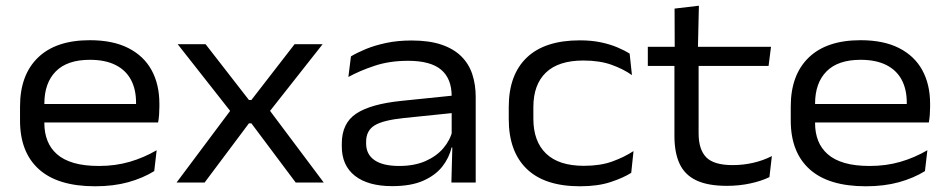

<svg xmlns="http://www.w3.org/2000/svg" viewBox="-20 -638 3317 671"><path d="M312.5 13Q182 13 116 -46.5Q50 -106 50 -216.5V-266Q50 -376 112.8 -436.8Q175.5 -497.5 294 -497.5Q374.5 -497.5 428.5 -470Q482.5 -442.5 509.8 -392.8Q537 -343 537 -275.5V-265Q537 -251.5 536 -237.2Q535 -223 532.5 -210H453.5Q454.5 -228 455 -245.8Q455.5 -263.5 455.5 -279Q455.5 -326 437.5 -359.5Q419.5 -393 383.5 -411Q347.5 -429 294 -429Q215 -429 175 -388.5Q135 -348 135 -275.5V-248.5V-238.5V-207.5Q135 -174 145.8 -146.5Q156.5 -119 179.2 -99Q202 -79 238.2 -68.5Q274.5 -58 326 -58Q383.5 -58 433.2 -72.5Q483 -87 527.5 -113L519 -40Q479.5 -15.5 428 -1.2Q376.5 13 312.5 13ZM92 -210V-274.5H515.5V-210Z M597 0 792.5 -261.5V-240L601 -483.5H698.5L850 -288.5H858.5L1009.5 -483.5H1107.5L915.5 -240V-261.5L1111.5 0H1013.5L858.5 -207H850L695 0Z M1557.5 0 1561 -131 1558.5 -146.5V-280V-301.5Q1558.5 -363 1521.8 -394.2Q1485 -425.5 1406 -425.5Q1341.5 -425.5 1289.5 -408.2Q1237.5 -391 1197.5 -369L1206.5 -441Q1228 -454 1259 -466.8Q1290 -479.5 1330 -488Q1370 -496.5 1418.5 -496.5Q1480 -496.5 1522.8 -482Q1565.5 -467.5 1592 -441.2Q1618.5 -415 1630.5 -378.8Q1642.5 -342.5 1642.5 -299V0ZM1350.5 12.5Q1266.5 12.5 1220.5 -23.5Q1174.5 -59.5 1174.5 -126.5V-136Q1174.5 -207.5 1225 -241Q1275.5 -274.5 1383 -285.5L1568.5 -304.5L1571.5 -244L1391.5 -225.5Q1319 -218 1289.2 -199.8Q1259.5 -181.5 1259.5 -142.5V-136.5Q1259.5 -98.5 1289 -78.2Q1318.5 -58 1375 -58Q1428 -58 1466.8 -75Q1505.5 -92 1529.5 -120.2Q1553.5 -148.5 1561.5 -182.5L1574.5 -122.5H1558Q1550 -87 1526 -56.2Q1502 -25.5 1459.2 -6.5Q1416.5 12.5 1350.5 12.5Z M2007 13Q1883.5 13 1820.8 -47.8Q1758 -108.5 1758 -221.5V-264.5Q1758 -376.5 1821 -436.8Q1884 -497 2006.5 -497Q2047.5 -497 2080.2 -490Q2113 -483 2138.2 -472.2Q2163.5 -461.5 2180.5 -450.5L2188.5 -375.5Q2159 -396.5 2117.5 -411.5Q2076 -426.5 2018.5 -426.5Q1932 -426.5 1888 -384.5Q1844 -342.5 1844 -263.5V-223Q1844 -144 1888.5 -101.2Q1933 -58.5 2020.5 -58.5Q2078.5 -58.5 2120.2 -73.8Q2162 -89 2194 -110L2186 -34Q2158.5 -16.5 2114 -1.8Q2069.5 13 2007 13Z M2520.5 11.5Q2453.5 11.5 2413.2 -7.8Q2373 -27 2355 -65.8Q2337 -104.5 2337 -163V-439H2421.5V-172Q2421.5 -115.5 2448.2 -88.2Q2475 -61 2540.5 -61Q2577.5 -61 2612.2 -69Q2647 -77 2677.5 -92.5L2669 -19Q2640 -5 2601.5 3.2Q2563 11.5 2520.5 11.5ZM2244 -407.5V-474.5H2674.5L2666 -407.5ZM2338 -466.5 2337.5 -608 2422.5 -618 2419 -466.5Z M3006 13Q2875.5 13 2809.5 -46.5Q2743.5 -106 2743.5 -216.5V-266Q2743.5 -376 2806.2 -436.8Q2869 -497.5 2987.5 -497.5Q3068 -497.5 3122 -470Q3176 -442.5 3203.2 -392.8Q3230.5 -343 3230.5 -275.5V-265Q3230.5 -251.5 3229.5 -237.2Q3228.5 -223 3226 -210H3147Q3148 -228 3148.5 -245.8Q3149 -263.5 3149 -279Q3149 -326 3131 -359.5Q3113 -393 3077 -411Q3041 -429 2987.5 -429Q2908.5 -429 2868.5 -388.5Q2828.5 -348 2828.5 -275.5V-248.5V-238.5V-207.5Q2828.5 -174 2839.2 -146.5Q2850 -119 2872.8 -99Q2895.5 -79 2931.8 -68.5Q2968 -58 3019.5 -58Q3077 -58 3126.8 -72.5Q3176.5 -87 3221 -113L3212.5 -40Q3173 -15.5 3121.5 -1.2Q3070 13 3006 13ZM2785.5 -210V-274.5H3209V-210Z"/></svg>

Font: Anek Gujarati SemiExpanded
Style: Regular
Weight: 400
Width: 6
Designer: Mrunmayee Ghaisas (Gujarati), Yesha Goshar (Latin)
Foundry: Ek Type
Version: Version 1.003